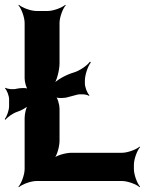

<svg xmlns="http://www.w3.org/2000/svg" viewBox="-23 -757 606 803"><path d="M226 -492V-661C226 -685 240 -722 252 -735L250 -737C237 -725 200 -711 176 -711H130C106 -711 69 -725 56 -737L54 -735C66 -722 80 -685 80 -661V-429C80 -415 87 -387 95 -381L97 -384C89 -391 60 -389 47 -386C35 -382 8 -384 0 -390L-2 -387C6 -380 15 -356 15 -342V-313C15 -295 5 -269 -3 -259L0 -256C8 -267 30 -283 48 -289C65 -294 90 -308 98 -318L95 -321C87 -310 80 -282 80 -264V-50C80 -26 66 11 54 24L56 26C69 14 106 0 130 0H487C511 0 548 14 561 26L563 24C551 11 537 -26 537 -50V-68C537 -92 551 -129 563 -142L561 -144C548 -132 511 -118 487 -118H276C252 -118 212 -107 200 -94L202 -92C215 -104 226 -144 226 -168V-303C226 -318 218 -348 209 -355L207 -352C216 -345 248 -346 262 -351L296 -360C310 -365 340 -363 349 -356L351 -359C342 -366 332 -393 332 -408V-419C332 -445 345 -481 357 -496L353 -499C342 -483 310 -461 286 -454C255 -445 213 -423 198 -403L201 -401C214 -418 226 -463 226 -492Z"/></svg>

Font: Asimov
Style: Edge
Weight: 500
Designer: Google
Version: Version 2.000980: 2014